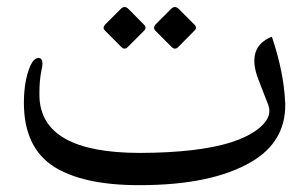

<svg xmlns="http://www.w3.org/2000/svg" viewBox="-20 -520 901 561"><path d="M355.5 -493.7C351.6 -497.6 347.7 -499.5 343.8 -499.5C340.3 -499.5 336.4 -497.6 333 -494.1L288.1 -449.2C284.7 -445.8 282.7 -441.9 282.7 -438.5C282.7 -436 284.2 -433.1 286.6 -430.7L334.5 -382.8C337.9 -379.4 340.8 -377.9 343.8 -377.9C347.2 -377.9 350.1 -379.4 353.5 -382.8L401.4 -430.7C403.8 -433.1 405.3 -436 405.3 -439C405.3 -441.9 403.8 -444.8 400.9 -447.8ZM502.4 -493.7C498.5 -497.6 494.6 -499.5 490.7 -499.5C487.3 -499.5 483.4 -497.6 480 -494.1L435.5 -449.7C432.1 -445.8 430.2 -441.9 430.2 -438.5C430.2 -435.5 431.6 -432.6 434.1 -430.2L481.4 -382.8C484.9 -379.4 487.8 -377.9 491.2 -377.9C494.6 -377.9 497.6 -379.4 501 -382.8L548.3 -430.7C551.3 -433.6 552.7 -436.5 552.7 -439C552.7 -441.9 551.3 -444.8 548.3 -447.8ZM385.3 21H388.2C529.3 21 638.7 -2 715.8 -47.9C780.8 -86.4 813.5 -141.6 813.5 -212.9C813.5 -216.3 813.5 -220.2 813 -224.1C810.1 -282.2 797.4 -344.7 774.4 -412.6L766.1 -409.2C737.3 -395 723.1 -373 723.1 -342.8C723.1 -329.6 725.6 -314.9 731 -298.8C734.4 -289.1 745.1 -260.7 763.7 -213.9C766.1 -207.5 767.1 -201.7 767.1 -195.8C767.1 -177.7 755.9 -160.2 733.9 -143.1C714.4 -127.9 688 -114.7 654.8 -104C590.8 -84 502.9 -73.7 391.1 -73.2H389.6C195.8 -73.2 97.7 -128.4 95.2 -239.3V-250C95.2 -273.9 97.2 -295.4 101.1 -314C103 -322.3 104 -328.6 104 -334C104 -344.2 100.6 -349.6 94.2 -350.6H92.8C83.5 -350.6 75.7 -343.3 68.8 -328.1C56.6 -300.3 50.3 -265.1 49.8 -222.7V-219.7C49.8 -132.8 79.1 -70.8 137.2 -33.2C194.3 2.9 277.3 21 385.3 21Z"/></svg>

Font: Gandom
Style: Regular
Weight: 400
Foundry: DejaVu fonts team - Redesigned by Saber Rastikerdar - Based on Samim Font
Version: Version 0.8